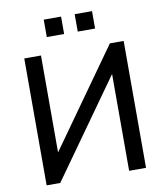

<svg xmlns="http://www.w3.org/2000/svg" viewBox="-97 -992 916 1071"><g transform="rotate(-10 361.0 -456.5)"><path d="M156.7 0 546.9 -548.3V0H642.6V-718.8H564.5L174.3 -169.9V-718.8H79.6V0ZM497.6 -814.5V-913.1H399.4V-814.5ZM322.3 -814.5V-913.1H224.1V-814.5Z"/></g></svg>

Font: Winston
Style: Regular
Weight: 400
Designer: Vernon Adams, Kim Jin-seong, David Berlow, Cristiano Sobral
Foundry: The Winston Project Authors
Version: Version 3.004